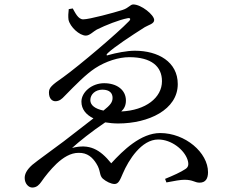

<svg xmlns="http://www.w3.org/2000/svg" viewBox="-20 -789 1040 863"><path d="M386 -339C386 -366 410 -386 440 -386C474 -386 486 -369 486 -349C486 -329 475 -316 445 -292C407 -300 386 -316 386 -339ZM289 -748C287 -732 286 -714 288 -700C295 -668 337 -629 366 -629C383 -629 400 -648 415 -656C455 -676 516 -700 553 -707C566 -710 569 -703 560 -694C506 -638 336 -494 264 -442C212 -406 200 -395 200 -373C200 -345 215 -334 229 -334C247 -334 259 -345 270 -357C321 -409 366 -455 407 -482C456 -514 514 -532 561 -532C661 -532 708 -490 708 -424C708 -350 635 -293 525 -288C538 -300 546 -315 546 -337C546 -385 505 -415 448 -415C393 -415 346 -375 346 -332C346 -298 367 -273 400 -257C359 -225 316 -192 267 -154C214 -114 149 -68 125 -48C97 -23 91 -4 91 11C91 36 108 54 125 54C146 54 157 40 165 29C183 3 207 -27 234 -53C264 -81 297 -102 333 -102C373 -103 396 -81 413 -54C434 -21 425 -2 442 14C457 27 479 38 495 38C513 38 520 19 532 -9C558 -70 616 -162 691 -162C751 -162 808 -116 823 -71C830 -49 826 -37 813 -29C794 -16 759 0 722 15L728 31C764 24 792 19 809 19C848 19 855 32 877 32C904 32 915 14 915 -15C915 -103 813 -191 700 -191C613 -191 533 -113 480 -55C429 -118 382 -144 304 -124C336 -153 392 -198 453 -239C472 -236 491 -234 511 -234C648 -234 779 -296 779 -411C779 -511 691 -561 586 -561C550 -561 501 -551 469 -542C458 -537 456 -542 464 -550C495 -579 568 -627 631 -667C648 -677 673 -682 673 -699C673 -722 615 -769 579 -769C565 -769 559 -753 530 -744C492 -732 382 -702 354 -702C331 -702 318 -732 307 -751Z"/></svg>

Font: Noto Serif SC Medium
Style: Regular
Weight: 500
Designer: Ryoko NISHIZUKA 西塚涼子 (kana & ideographs); Frank Grießhammer (Latin, Greek & Cyrillic); Wenlong ZHANG 张文龙 (bopomofo); San
Foundry: Adobe Systems Incorporated
Version: Version 1.001;PS 1.001;hotconv 16.6.54;makeotf.lib2.5.65590